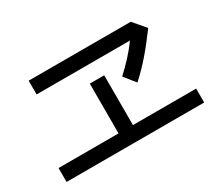

<svg xmlns="http://www.w3.org/2000/svg" viewBox="-103 -813 1127 992"><g transform="rotate(-30 460.0 -317.5)"><path d="M140 -593H749L811 -520Q762 -453 716 -400Q670 -347 622 -304L569 -370Q603 -401 635.5 -436Q668 -471 697 -511H140ZM48 -125H406V-422H492V-125H869V-42H48Z"/></g></svg>

Font: BM YEONSUNG
Style: Regular
Weight: 400
Designer: Bongjin Kim; Myungsoo Han; Jaehyun Keum; Jihee Min; Dokyung Lee; Chorong Kim; Jooyeon Kang; Sang-a Kim;
Foundry: Sandoll Communications Inc.
Version: Version 1.000;PS 1;hotconv 16.6.51;makeotf.lib2.5.65220